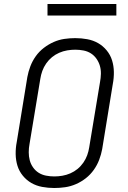

<svg xmlns="http://www.w3.org/2000/svg" viewBox="-20 -934 640 962"><path d="M252 8Q221 8 191.5 2.5Q162 -3 137.5 -17Q113 -31 94.5 -53.5Q76 -76 67.5 -103.5Q59 -131 58.5 -161.5Q58 -192 64 -223L117 -548Q122 -575 132 -601.5Q142 -628 159 -652Q176 -676 199.5 -694Q223 -712 249 -723.5Q275 -735 302.5 -739Q330 -743 357 -743Q388 -743 417.5 -737.5Q447 -732 471.5 -718Q496 -704 514.5 -681.5Q533 -659 541.5 -631.5Q550 -604 550.5 -573.5Q551 -543 545 -512L492 -187Q487 -160 477 -133.5Q467 -107 450 -83Q433 -59 410 -41Q387 -23 360.5 -11.5Q334 0 306.5 4Q279 8 252 8ZM252 -50Q272 -50 292.5 -53.5Q313 -57 332.5 -65.5Q352 -74 368.5 -87.5Q385 -101 397.5 -119Q410 -137 417 -156.5Q424 -176 427 -196L481 -522Q485 -543 485.5 -564Q486 -585 480.5 -604Q475 -623 463.5 -639.5Q452 -656 435.5 -666.5Q419 -677 398.5 -681Q378 -685 357 -685Q337 -685 316.5 -681.5Q296 -678 276.5 -669.5Q257 -661 240.5 -647.5Q224 -634 211.5 -616Q199 -598 192 -578.5Q185 -559 182 -539L128 -213Q124 -192 124 -171Q124 -150 129 -131Q134 -112 145.5 -95.5Q157 -79 173.5 -68.5Q190 -58 210.5 -54Q231 -50 252 -50ZM218 -856V-914H563V-856Z"/></svg>

Font: Iosevka Aile Light Oblique
Style: Regular
Weight: 300
Italic angle: -9°
Designer: Belleve Invis
Foundry: Belleve Invis
Version: Version 31.1.0; ttfautohint (v1.8.4)